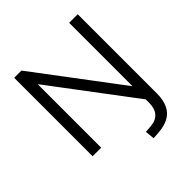

<svg xmlns="http://www.w3.org/2000/svg" viewBox="-236 -866 1220 1220"><g transform="rotate(-45 373.5 -256.0)"><path d="M443 193 437 130 483 126Q531 123 556.5 94.5Q582 66 582 15V-38L595 0L143 -600H165V0H88V-705H153L605 -105H582V-705H659V6Q659 64 640.5 104Q622 144 584 165Q546 186 488 190Z"/></g></svg>

Font: Mulish ExtraLight
Style: Regular
Weight: 400
Version: Version 3.603